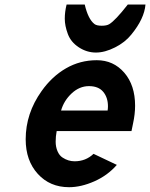

<svg xmlns="http://www.w3.org/2000/svg" viewBox="-20 -797 650 832"><path d="M244.6 -317.9H446.3Q447.8 -327.6 447.8 -336.4Q447.8 -374.5 427.2 -399.2Q406.7 -423.8 365.5 -423.8Q324.2 -423.8 290.5 -392.3Q256.8 -360.8 244.6 -317.9ZM303.2 -98.1Q351.6 -98.1 385.3 -130.4L486.3 -82.5Q446.3 -36.6 388.7 -11.2Q331.1 14.2 279.3 14.2Q196.3 14.2 143.8 -43.5Q91.3 -101.1 91.3 -193.4Q91.3 -305.7 160.2 -402.3Q205.1 -465.8 266.1 -501Q327.1 -536.1 399.4 -536.1Q471.7 -536.1 518.6 -481.9Q565.4 -427.7 565.4 -338.9Q565.4 -302.7 556.6 -262.2L549.8 -229H225.6Q221.2 -205.6 221.2 -183.1Q221.2 -160.6 229.2 -141.8Q237.3 -123 251 -114.3Q275.4 -98.1 303.2 -98.1ZM268.6 -777.3H347.2Q361.8 -714.4 389.2 -692.9Q398.9 -685.5 420.7 -685.5Q442.4 -685.5 453.6 -692.4Q480 -708.5 533.7 -777.3H610.4Q605.5 -716.3 549.3 -647.5Q522.5 -613.8 478.5 -591.6Q434.6 -569.3 395.5 -569.3Q356.4 -569.3 321.8 -591.8Q287.1 -614.3 273.9 -649.9Q260.7 -685.5 260.7 -715.8Q260.7 -746.1 268.6 -777.3Z"/></svg>

Font: Tuffy
Style: BoldItalic
Weight: 700
Italic angle: -12°
Designer: Thatcher Ulrich, Karoly Barta, Michael Everson
Version: Version 001.271